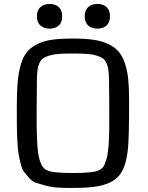

<svg xmlns="http://www.w3.org/2000/svg" viewBox="-20 -933 742 965"><path d="M64.5 0ZM346.7 11.7Q304.2 11.7 271.2 9.8Q238.3 7.8 210.4 0.2Q182.6 -7.3 162.8 -13.7Q143.1 -20 127.2 -37.8Q111.3 -55.7 101.1 -68.6Q90.8 -81.5 83.5 -111.6Q76.2 -141.6 72.8 -162.8Q69.3 -184.1 67.1 -228.5Q64.9 -272.9 64.7 -304.7Q64.5 -336.4 64.5 -396.5Q64.5 -468.8 68.4 -516.6Q72.3 -564.5 83.7 -605.5Q95.2 -646.5 114 -669.9Q132.8 -693.4 165.3 -710.2Q197.8 -727.1 241 -733.2Q284.2 -739.3 346.7 -739.3Q405.8 -739.3 447.8 -733.4Q489.7 -727.5 522.2 -712.6Q554.7 -697.8 574.5 -675.5Q594.2 -653.3 606.9 -617.2Q619.6 -581.1 624.3 -536.4Q628.9 -491.7 628.9 -427.7Q628.9 -247.1 623.5 -189.9Q614.3 -92.3 578.6 -50.3Q541 -5.4 450.7 6.3Q407.7 11.7 346.7 11.7ZM165.5 -535.6Q164.1 -445.3 164.1 -354Q164.1 -216.3 171.4 -165.5Q183.1 -89.4 215.8 -77.6Q240.2 -63.5 346.7 -63.5Q453.1 -63.5 477.5 -77.6Q486.8 -81.1 494.4 -88.9Q502 -96.7 507.1 -109.9Q512.2 -123 516.1 -136.5Q520 -149.9 522.5 -170.9Q524.9 -191.9 526.4 -208.7Q527.8 -225.6 528.3 -251.7Q528.8 -277.8 529.1 -294.9Q529.3 -312 529.3 -340.3Q529.3 -439 527.8 -535.6Q526.9 -564.9 524.7 -582Q522.5 -599.1 515.4 -615.5Q508.3 -631.8 497.1 -639.6Q485.8 -647.5 465.1 -653.8Q444.3 -660.2 416.5 -662.1Q388.7 -664.1 346.7 -664.1Q304.7 -664.1 276.9 -662.1Q249 -660.2 228.3 -653.8Q207.5 -647.5 196.3 -639.6Q185.1 -631.8 178 -615.5Q170.9 -599.1 168.7 -582Q166.5 -564.9 165.5 -535.6ZM423.3 -804.9Q405.8 -820.8 405.8 -851.1Q405.8 -881.3 423.3 -897.2Q440.9 -913.1 469.7 -913.1Q498.5 -913.1 515.6 -897.5Q532.7 -881.8 532.7 -851.1Q532.7 -820.3 515.6 -804.7Q498.5 -789.1 469.7 -789.1Q440.9 -789.1 423.3 -804.9ZM183.1 -804.9Q165.5 -820.8 165.5 -851.1Q165.5 -881.3 183.1 -897.2Q200.7 -913.1 229.5 -913.1Q258.3 -913.1 275.4 -897.5Q292.5 -881.8 292.5 -851.1Q292.5 -820.3 275.4 -804.7Q258.3 -789.1 229.5 -789.1Q200.7 -789.1 183.1 -804.9Z"/></svg>

Font: Coda
Style: Regular
Weight: 400
Designer: vernon adams
Foundry: vernon adams
Version: Version 2.000; ttfautohint (v0.8) -r 50 -G 200 -x